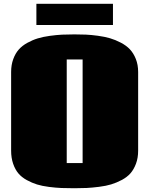

<svg xmlns="http://www.w3.org/2000/svg" viewBox="-20 -981 793 1020"><path d="M39.1 0ZM580.1 -960.9V-848.1H173.3V-960.9ZM375 19Q335.9 19 306.6 17.8Q277.3 16.6 240.5 12Q203.6 7.3 176.8 -1Q149.9 -9.3 122.6 -24.2Q95.2 -39.1 77.9 -59.6Q60.5 -80.1 49.8 -111.1Q39.1 -142.1 39.1 -180.7V-598.6Q39.1 -636.2 50.3 -666.7Q61.5 -697.3 79.6 -717.8Q97.7 -738.3 125.2 -753.4Q152.8 -768.6 180.7 -777.1Q208.5 -785.6 244.4 -790.5Q280.3 -795.4 309.8 -796.9Q339.4 -798.3 375 -798.3Q408.2 -798.3 436 -797.1Q463.9 -795.9 500 -791Q536.1 -786.1 564.5 -777.8Q592.8 -769.5 621.8 -754.4Q650.9 -739.3 670.2 -718.8Q689.5 -698.2 701.7 -667.5Q713.9 -636.7 713.9 -598.6V-180.7Q713.9 -142.1 702.4 -111.3Q690.9 -80.6 672.9 -60.1Q654.8 -39.6 626.5 -24.7Q598.1 -9.8 570.8 -1.5Q543.5 6.8 506.3 11.5Q469.2 16.1 440.7 17.6Q412.1 19 375 19ZM334.5 -114.7H418.9V-665H334.5Z"/></svg>

Font: Coda ExtraBold
Style: Regular
Weight: 800
Version: Version 2.001; ttfautohint (v0.8) -r 50 -G 200 -x